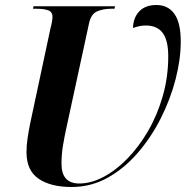

<svg xmlns="http://www.w3.org/2000/svg" viewBox="-20 -739 755 768"><path d="M266 9Q183 9 134.5 -24Q86 -57 86 -130Q86 -157 90 -184Q94 -211 100 -242L182 -626Q186 -641 188 -653Q190 -665 190 -671Q190 -692 172.5 -698Q155 -704 126 -704H112L114 -714H440L438 -704H424Q393 -704 368.5 -693.5Q344 -683 336 -645L245 -225Q238 -193 232 -157.5Q226 -122 226 -84Q226 -5 297 -5Q344 -5 393.5 -31Q443 -57 489 -104Q535 -151 572 -214.5Q609 -278 631 -354.5Q653 -431 653 -514Q653 -577 631 -607Q609 -637 563 -637Q548 -637 535.5 -634Q523 -631 512 -627Q513 -668 537 -693.5Q561 -719 606 -719Q652 -719 677.5 -683.5Q703 -648 703 -573Q703 -502 682.5 -422.5Q662 -343 623.5 -266.5Q585 -190 531 -127.5Q477 -65 410.5 -28Q344 9 266 9Z"/></svg>

Font: Noto Serif Display SemiCondensed
Style: Bold Italic
Weight: 700
Width: 4
Italic angle: -12°
Designer: Monotype Design Team
Foundry: Monotype Imaging Inc.
Version: Version 2.009